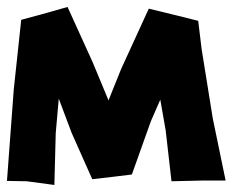

<svg xmlns="http://www.w3.org/2000/svg" viewBox="-26 -523 671 554"><path d="M35.2 -465.8 13.7 -264.6 -5.9 -1 50.8 0 130.9 10.7 134.8 -138.7 143.6 -238.3 180.7 -139.6 240.2 -5.9 298.8 -12.7 354.5 -19.5 409.2 -172.9 436.5 -235.4 452.1 -146.5 468.8 0 555.7 -2H625L587.9 -181.6L555.7 -381.8L545.9 -462.9L479.5 -479.5L403.3 -498L323.2 -323.2L287.1 -233.4L241.2 -343.8L168.9 -502.9L96.7 -482.4Z"/></svg>

Font: MaokenAssortedSans-Lite
Style: Lite
Weight: 400
Version: Version 1.400